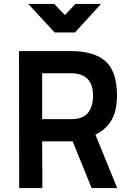

<svg xmlns="http://www.w3.org/2000/svg" viewBox="-20 -950 656 970"><path d="M347 -236H193L194 0H77L76 -692H337Q456 -692 513.5 -640Q571 -588 571 -469Q571 -391 543.5 -343.5Q516 -296 462 -270L572 0H443ZM450 -467Q450 -580 337 -580H193V-348H339Q400 -348 425 -380.5Q450 -413 450 -467ZM359 -786H256L123 -930H254L308 -874L361 -930H490Z"/></svg>

Font: Panefresco 800wt
Style: Regular
Weight: 800
Designer: Campivisivi
Foundry: Campivisivi & Chank Co
Version: Version 1.001